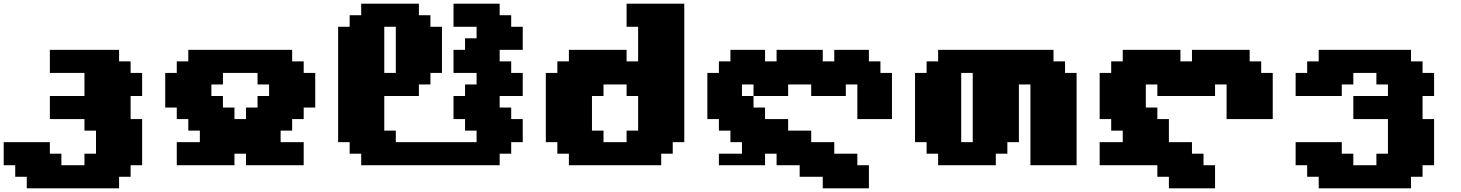

<svg xmlns="http://www.w3.org/2000/svg" viewBox="-20 -895 7913 1040"><path d="M125 125H625V62.5H687.5V0H750V-250H687.5V-375H750V-500H687.5V-562.5H625V-625H250V-500H437.5V-375H250V-250H437.5V-187.5H500V-62.5H437.5V0H312.5V-62.5H250V-125H0V0H62.5V62.5H125Z M1312.5 0H1625V-125H1500V-187.5H1562.5V-250H1625V-312.5H1687.5V-500H1625V-562.5H1562.5V-625H1000V-562.5H937.5V-500H875V-312.5H937.5V-250H1000V-187.5H1062.5V-125H937.5V0H1250V-62.5H1312.5ZM1312.5 -250H1250V-312.5H1187.5V-375H1125V-437.5H1187.5V-500H1375V-437.5H1437.5V-375H1375V-312.5H1312.5Z M1936.5 0H2686.5V-62.5H2749V-125H2811.5V-250H2749V-312.5H2686.5V-375H2811.5V-500H2749V-562.5H2686.5V-625H2811.5V-750H2749V-812.5H2686.5V-875H2436.5V-750H2561.5V-687.5H2499V-625H2436.5V-500H2561.5V-437.5H2499V-375H2436.5V-250H2499V-187.5H2561.5V-125H2124V-187.5H2061.5V-375H2249V-437.5H2311.5V-500H2374V-750H2311.5V-812.5H2249V-875H1936.5V-812.5H1874V-750H1811.5V-125H1874V-62.5H1936.5ZM2124 -500H2061.5V-750H2124Z M3061.5 0H3561.5V-62.5H3624V-125H3686.5V-875H3374V-750H3436.5V-562.5H3374V-625H3061.5V-562.5H2999V-500H2936.5V-125H2999V-62.5H3061.5ZM3374 -125H3249V-187.5H3186.5V-375H3249V-437.5H3374V-375H3436.5V-187.5H3374Z M3874 -62.5V0H4124V-62.5H4186.5V0H4311.5V62.5H4436.5V125H4686.5V0H4624V-62.5H4499V-125H4374V-187.5H4249V-250H4124V-312.5H4061.5V-375H3999V-437.5H4061.5V-375H4249V-437.5H4374V-375H4561.5V-437.5H4624V-250H4811.5V-500H4749V-562.5H4686.5V-625H4499V-562.5H4436.5V-625H4186.5V-562.5H4124V-625H3936.5V-562.5H3874V-500H3811.5V-250H3874V-187.5H3936.5V-125H3999V-62.5Z M5561.5 0H5811.5V-500H5749V-562.5H5686.5V-625H5061.5V-562.5H4999V-500H4936.5V-125H4999V-62.5H5061.5V0H5374V-62.5H5436.5V-125H5499V-437.5H5561.5ZM5249 -125H5186.5V-500H5249Z M6311.5 125H6561.5V0H6499V-62.5H6436.5V-125H6311.5V-250H6249V-312.5H6186.5V-437.5H6249V-375H6561.5V-437.5H6624V-250H6874V-500H6811.5V-562.5H6749V-625H6436.5V-562.5H6374V-625H6061.5V-562.5H5999V-500H5936.5V-250H5999V-187.5H6061.5V-125H5936.5V0H6249V62.5H6311.5Z M7123 125H7623V62.5H7685.5V0H7748V-250H7685.5V-375H7748V-500H7685.5V-562.5H7623V-625H7123V-562.5H7060.5V-500H6998V-375H7248V-437.5H7310.5V-500H7435.5V-437.5H7498V-375H7310.5V-250H7498V-62.5H7435.5V0H7310.5V-62.5H7248V-125H6998V0H7060.5V62.5H7123Z"/></svg>

Font: Faithful 32x
Style: Bold
Weight: 400
Foundry: Faithful Resource Pack
Version: Version 1.0; January 27, 2023